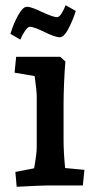

<svg xmlns="http://www.w3.org/2000/svg" viewBox="-20 -712 366 737"><path d="M39 -52 111 -66Q121 -122 121 -146V-343Q121 -362 113 -420L36 -433L42 -494H211L231 -476Q228 -442 226 -394.5Q224 -347 224 -313V-176Q224 -127 230 -67L304 -60L298 0H158Q139 0 44 5ZM83 -686Q93 -686 109 -680Q125 -674 141 -666Q185 -646 199 -646Q207 -646 216 -660Q225 -674 232 -692L271 -670Q258 -630 241.5 -599.5Q225 -569 210 -569Q199 -569 183 -575Q167 -581 151 -589Q135 -597 119.5 -603Q104 -609 94 -609Q87 -609 76.5 -594Q66 -579 58 -560L20 -582Q32 -622 50 -654Q68 -686 83 -686Z"/></svg>

Font: Andada Pro SemiBold
Style: Regular
Weight: 600
Designer: Carolina Giovagnoli
Foundry: Huerta Tipografica
Version: Version 3.005